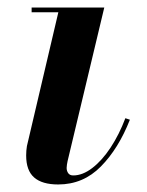

<svg xmlns="http://www.w3.org/2000/svg" viewBox="-20 -480 390 510"><path d="M134.5 10Q92 10 70.8 -8.5Q49.5 -27 49.5 -67Q49.5 -72.5 50 -79.8Q50.5 -87 51.5 -92L135 -447.5H64V-460H257L159.5 -52Q158.5 -47.5 157.8 -42.8Q157 -38 157 -34Q157 -26 161.2 -20Q165.5 -14 174.5 -14Q199.5 -14 225.2 -33.8Q251 -53.5 273.8 -88Q296.5 -122.5 313 -166L325 -162Q295 -85.5 248 -37.8Q201 10 134.5 10Z"/></svg>

Font: Bodoni Moda 18pt SemiBold
Style: Italic
Weight: 600
Italic angle: -13°
Designer: Owen Earl
Foundry: indestructible type
Version: Version 2.005